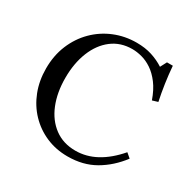

<svg xmlns="http://www.w3.org/2000/svg" viewBox="-154 -832 993 995"><g transform="rotate(30 342.5 -335.0)"><path d="M392 -36Q457 -36 516.5 -68.5Q576 -101 630 -164L657 -141Q604 -71 534 -30.5Q464 10 372 10H371Q302 10 243 -15.5Q184 -41 140 -87Q96 -133 72 -195Q48 -257 48 -330Q48 -407 74.5 -471Q101 -535 148 -582Q195 -629 257 -654.5Q319 -680 389 -680Q440 -680 480.5 -667Q521 -654 555 -632L575 -670H610Q614 -619 621.5 -568Q629 -517 639 -470L606 -460Q587 -514 560.5 -549Q534 -584 504 -604Q474 -624 443.5 -632Q413 -640 386 -640Q316 -640 265 -601Q214 -562 186.5 -493.5Q159 -425 159 -337Q159 -250 186.5 -182Q214 -114 266.5 -75Q319 -36 392 -36Z"/></g></svg>

Font: Brygada 1918 Medium
Style: Regular
Weight: 500
Designer: Mateusz Machalski | Borys Kosmynka | Przemek Hoffer
Foundry: NIEPODLEGLA 2018
Version: Version 3.006